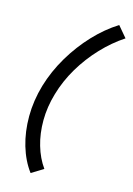

<svg xmlns="http://www.w3.org/2000/svg" viewBox="-187 -915 803 1156"><g transform="rotate(20 214.5 -337.0)"><path d="M168.9 173.3Q116.7 115.2 84.2 32.7Q51.8 -49.8 43.7 -146.2Q35.6 -242.7 55.7 -343.8Q76.2 -443.8 121.6 -538.1Q167 -632.3 229.7 -711.9Q292.5 -791.5 365.7 -846.7L428.7 -784.2Q360.4 -730.5 301.8 -656.5Q243.2 -582.5 202.1 -497.1Q161.1 -411.6 143.6 -322.3Q126 -235.4 132.8 -152.8Q139.6 -70.3 167 0Q194.3 70.3 238.3 121.6Z"/></g></svg>

Font: Reddit Sans SemiBold
Style: Italic
Weight: 600
Italic angle: -11.25°
Designer: Stephen Hutchings
Version: Version 1.013